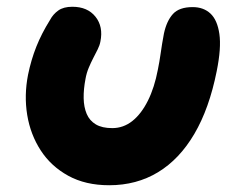

<svg xmlns="http://www.w3.org/2000/svg" viewBox="-20 -538 695 568"><path d="M303 10Q233 10 182 -18Q131 -46 100.5 -93Q70 -140 60.5 -198Q51 -256 63 -317Q72 -361 87.5 -400Q103 -439 128 -479Q137 -496 152.5 -507Q168 -518 194 -518Q239 -518 262.5 -488.5Q286 -459 277 -415Q275 -404 269 -392Q263 -380 256 -366.5Q249 -353 242.5 -337.5Q236 -322 233 -305Q227 -274 227.5 -247.5Q228 -221 236.5 -201Q245 -181 263.5 -170Q282 -159 312 -159Q345 -159 371.5 -180Q398 -201 417.5 -240Q437 -279 447 -332Q452 -357 454.5 -375Q457 -393 459.5 -408Q462 -423 465 -439Q473 -476 491.5 -496.5Q510 -517 550 -517Q582 -517 602.5 -498Q623 -479 629 -437.5Q635 -396 621 -327Q599 -217 555 -142Q511 -67 447.5 -28.5Q384 10 303 10Z"/></svg>

Font: Shantell Sans ExtraBold
Style: Italic
Weight: 800
Italic angle: -11°
Designer: Stephen Nixon, Anya Danilova, Shantell Martin
Foundry: Arrow Type
Version: Version 1.011;[c5ecc13dd]